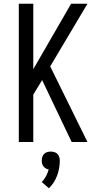

<svg xmlns="http://www.w3.org/2000/svg" viewBox="-20 -755 540 1021"><path d="M361 0 204 -329 157 -252V0H80V-735H157V-387L358 -735H445L247 -402L445 0ZM240 246 202 213Q216 199 225 181.5Q234 164 239 146Q231 145 223.5 140.5Q216 136 211 129.5Q206 123 204 115Q202 107 202 99Q202 89 205 79.5Q208 70 214.5 63.5Q221 57 230.5 54Q240 51 250 51Q260 51 269.5 54Q279 57 285.5 63.5Q292 70 295 79.5Q298 89 298 99Q298 119 294.5 139Q291 159 284 178Q277 197 266 214.5Q255 232 240 246Z"/></svg>

Font: Iosevka
Style: Regular
Weight: 400
Monospace: yes
Designer: Belleve Invis
Foundry: Belleve Invis
Version: Version 33.2.3; ttfautohint (v1.8.4)